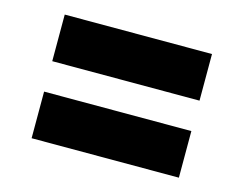

<svg xmlns="http://www.w3.org/2000/svg" viewBox="-64 -599 727 573"><g transform="rotate(15 300.0 -312.0)"><path d="M72 -121V-265H527V-121ZM72 -359V-503H527V-359Z"/></g></svg>

Font: Myanmar Thuriya
Style: Regular
Weight: 400
Designer: Danh Hong
Foundry: Google Inc.
Version: Version 2.00 November 23, 2015